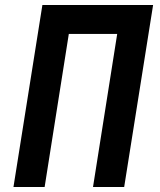

<svg xmlns="http://www.w3.org/2000/svg" viewBox="-20 -750 640 770"><path d="M34 0 150 -730H594L478 0H353L450 -614H256L159 0Z"/></svg>

Font: JetBrains Mono NL
Style: Bold Italic
Weight: 700
Italic angle: -9°
Designer: Philipp Nurullin, Konstantin Bulenkov
Foundry: JetBrains
Version: Version 2.304; ttfautohint (v1.8.4.7-5d5b)